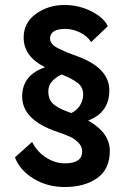

<svg xmlns="http://www.w3.org/2000/svg" viewBox="-20 -736 515 771"><path d="M228 -437Q174 -412 174 -369Q174 -350 181 -335.5Q188 -321 203.5 -311Q219 -301 231.5 -295.5Q244 -290 266 -282Q288 -292 301 -312.5Q314 -333 314 -356Q314 -386 292 -403Q270 -420 228 -437ZM109 -166Q129 -126 165.5 -103Q202 -80 240 -80Q310 -80 310 -128Q310 -148 294.5 -163.5Q279 -179 261 -187Q243 -195 209 -207Q69 -254 69 -349Q69 -434 161 -466Q75 -509 75 -585Q75 -645 124.5 -680.5Q174 -716 239 -716Q296 -716 346 -691Q396 -666 413 -631L346 -567Q330 -592 300.5 -606Q271 -620 243 -620Q181 -620 181 -581Q181 -570 189 -560Q197 -550 216.5 -540.5Q236 -531 248 -526Q260 -521 288 -511Q419 -464 419 -373Q419 -284 334 -252Q421 -203 421 -130Q421 -57 370.5 -21Q320 15 240 15Q170 15 115 -18.5Q60 -52 40 -104Z"/></svg>

Font: Renner* Medium
Style: Medium
Weight: 500
Version: Version 003.000 ; ttfautohint (v0.97) -l 8 -r 50 -G 200 -x 1